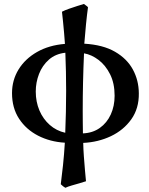

<svg xmlns="http://www.w3.org/2000/svg" viewBox="-20 -687 735 944"><path d="M394.5 -472.2Q486.3 -466.8 545.4 -432.6Q604.5 -398.4 633.3 -345.2Q662.1 -292 662.6 -228.5Q663.6 -153.8 625.5 -100.3Q587.4 -46.9 524.9 -17.3Q462.4 12.2 389.2 15.6Q389.6 44.9 392.3 81.5Q395 118.2 397.9 151.4Q400.9 184.6 402.8 204.1Q390.6 208.5 371.3 213.9Q352.1 219.2 332.8 224.9Q313.5 230.5 301.3 236.3Q296.4 233.4 290 228.8Q283.7 224.1 278.8 218.8Q284.2 178.2 289.8 125Q295.4 71.8 298.8 14.6Q226.1 10.3 167.2 -20Q108.4 -50.3 73.7 -103.3Q39.1 -156.2 39.1 -229Q39.1 -293 71.3 -345.5Q103.5 -397.9 162.1 -431.4Q220.7 -464.8 299.3 -471.2Q297.9 -494.6 295.2 -523.9Q292.5 -553.2 289.8 -581.5Q287.1 -609.9 284.7 -629.4Q298.8 -636.7 319.6 -644Q340.3 -651.4 360.6 -657.7Q380.9 -664.1 392.6 -667.5Q396 -664.6 403.6 -659.4Q411.1 -654.3 412.6 -650.9Q407.7 -616.2 402.8 -566.7Q397.9 -517.1 394.5 -472.2ZM543.5 -216.3Q543.5 -277.8 521.2 -322Q499 -366.2 464.6 -392.3Q430.2 -418.5 393.1 -424.8Q386.7 -281.2 386.7 -140.6Q386.7 -110.8 387 -85.2Q387.2 -59.6 387.7 -31.2Q436 -33.2 470.9 -58.1Q505.9 -83 524.7 -124.3Q543.5 -165.5 543.5 -216.3ZM301.3 -427.7Q252.9 -422.4 220.5 -393.8Q188 -365.2 171.9 -323.5Q155.8 -281.7 155.8 -236.8Q155.8 -186.5 173.8 -144Q191.9 -101.6 224.6 -72.8Q257.3 -43.9 300.8 -34.2Q302.7 -86.4 304 -136.2Q305.2 -186 305.2 -239.7Q305.2 -289.1 304.2 -334.7Q303.2 -380.4 301.3 -427.7Z"/></svg>

Font: Gentium Plus
Style: Bold
Weight: 700
Designer: Victor Gaultney, Annie Olsen, Iska Routamaa, Becca Hirsbrunner
Foundry: SIL International
Version: Version 6.101